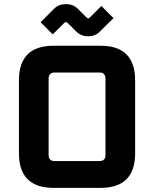

<svg xmlns="http://www.w3.org/2000/svg" viewBox="-20 -912 748 932"><path d="M72 -168V-522Q72 -690 240 -690H468Q636 -690 636 -522V-168Q636 0 468 0H240Q72 0 72 -168ZM216 -160Q216 -130 246 -130H462Q492 -130 492 -160V-530Q492 -560 462 -560H246Q216 -560 216 -530ZM177 -804 243 -870Q265 -892 300 -892Q335 -892 357 -870L399 -828Q404 -823 408 -823Q412 -823 417 -828L472 -883L531 -824L465 -759Q443 -736 408 -736Q373 -736 350 -759L309 -800Q304 -805 300 -805Q296 -805 291 -800L236 -745Z"/></svg>

Font: Oxanium
Style: Bold
Weight: 700
Designer: Severin Meyer
Version: Version 2.000